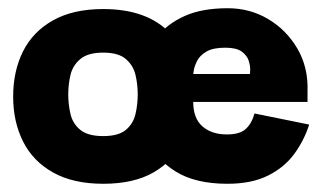

<svg xmlns="http://www.w3.org/2000/svg" viewBox="-20 -437 794 467"><path d="M231 10Q158 10 109 -17.5Q60 -45 36 -93Q12 -141 12 -202Q12 -264 36 -312Q60 -360 109 -387.5Q158 -415 231 -415Q338 -415 393.5 -356.5Q449 -298 449 -202Q449 -142 425.5 -94Q402 -46 354 -18Q306 10 231 10ZM231 -106Q268 -106 286 -121Q304 -136 309.5 -159.5Q315 -183 315 -207Q315 -232 309.5 -255Q304 -278 286 -293.5Q268 -309 231 -309Q194 -309 175.5 -293.5Q157 -278 151.5 -255Q146 -232 146 -207Q146 -183 151.5 -159.5Q157 -136 175.5 -121Q194 -106 231 -106ZM533 10Q455 10 407 -20Q359 -50 337.5 -97.5Q316 -145 316 -197Q316 -238 326.5 -277Q337 -316 362 -347.5Q387 -379 429 -398Q471 -417 534 -417Q588 -417 632.5 -390.5Q677 -364 703.5 -318.5Q730 -273 728 -215Q728 -215 728 -204.5Q728 -194 728 -189H450Q450 -149 472.5 -129.5Q495 -110 532 -110Q564 -110 578.5 -124Q593 -138 599 -161L732 -134Q720 -96 696 -63Q672 -30 632 -10Q592 10 533 10ZM450 -257H588Q588 -257 588.5 -266.5Q589 -276 585 -289Q581 -302 568 -311.5Q555 -321 528 -321Q498 -321 482 -311.5Q466 -302 459.5 -289Q453 -276 451.5 -266.5Q450 -257 450 -257Z"/></svg>

Font: Darker Grotesque Light Black
Style: Regular
Weight: 900
Version: Version 1.000;gftools[0.9.28]